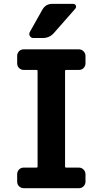

<svg xmlns="http://www.w3.org/2000/svg" viewBox="-20 -990 540 1010"><path d="M394.5 -730.5Q409.2 -730.5 419.4 -720.2Q429.7 -710 429.7 -695.3V-657.2Q429.7 -642.6 419.9 -632.3Q410.2 -622.1 394.5 -622.1H327.1Q322.3 -622.1 322.3 -617.2V-113.3Q322.3 -108.4 327.1 -108.4H394.5Q409.2 -108.4 419.4 -98.1Q429.7 -87.9 429.7 -73.2V-35.2Q429.7 -20.5 419.9 -10.3Q410.2 0 394.5 0H105.5Q90.8 0 80.6 -9.8Q70.3 -19.5 70.3 -35.2V-73.2Q70.3 -87.9 80.1 -98.1Q89.8 -108.4 105.5 -108.4H172.9Q177.7 -108.4 177.7 -113.3V-617.2Q177.7 -622.1 172.9 -622.1H105.5Q90.8 -622.1 80.6 -631.8Q70.3 -641.6 70.3 -657.2V-695.3Q70.3 -710 80.1 -720.2Q89.8 -730.5 105.5 -730.5ZM254.9 -969.7H365.2Q375 -969.7 378.9 -960.9Q382.8 -952.1 376 -944.3L263.7 -816.4Q240.2 -790 205.1 -790H155.3Q143.6 -790 137.2 -800.3Q130.9 -810.5 136.7 -821.3L203.1 -939.5Q220.7 -969.7 254.9 -969.7Z"/></svg>

Font: Rounded-L Mgen+ 1mn bold
Style: Bold
Weight: 700
Designer: [Source Han Sans]
Ryoko NISHIZUKA  (kana & ideographs); Paul D. Hunt (Latin, Greek & Cyrillic); Wenlong ZHANG  (bopomofo
Version: Version 1.059.20150602